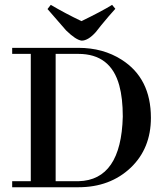

<svg xmlns="http://www.w3.org/2000/svg" viewBox="-20 -787 699 807"><path d="M31.2 -585.9V-560.5H109.4V-25.4H31.2V0H309.6Q442.4 0 529.3 -82Q614.3 -163.1 614.3 -292Q614.3 -458 491.2 -536.1Q413.1 -585.9 309.6 -585.9ZM309.6 -560.5Q445.3 -560.5 481.4 -427.7Q496.1 -374 496.1 -296.9Q489.3 -30.3 310.5 -25.4H213.9V-560.5ZM323.2 -616.2Q350.6 -616.2 382.8 -652.3Q389.6 -661.1 405.3 -680.7Q440.4 -723.6 464.8 -750L451.2 -766.6Q407.2 -739.3 322.3 -698.2Q252.9 -731.4 193.4 -766.6L179.7 -749Q191.4 -736.3 257.8 -659.2Q298.8 -619.1 323.2 -616.2Z"/></svg>

Font: Abhaya Libre SemiBold
Style: Regular
Weight: 600
Designer: Pushpananda Ekanayake, Sol Matas, Pathum Egodawatta
Foundry: Mooniak
Version: Version 1.050 ; ttfautohint (v1.6)